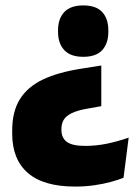

<svg xmlns="http://www.w3.org/2000/svg" viewBox="-20 -527 507 708"><path d="M353.5 -285.5V-135.5L303 -126.5Q265 -120 244 -109.5Q223 -99 214.8 -84.8Q206.5 -70.5 206.5 -52V-48Q206.5 -18.5 226.5 -3.8Q246.5 11 294.5 11Q334.5 11 374.5 2.8Q414.5 -5.5 454.5 -19.5L435.5 128.5Q416 136.5 388.2 144Q360.5 151.5 327.2 156.2Q294 161 257 161Q141 161 83 111Q25 61 25 -34V-46Q25 -116 53.5 -161.5Q82 -207 138.2 -233.8Q194.5 -260.5 278 -273.5ZM287 -507Q334.5 -507 357 -482.5Q379.5 -458 379.5 -415V-409.5Q379.5 -367 357 -342.2Q334.5 -317.5 287 -317.5Q240 -317.5 217 -342.2Q194 -367 194 -409.5V-415Q194 -458 217 -482.5Q240 -507 287 -507Z"/></svg>

Font: Anek Latin Medium ExtraBold
Style: Regular
Weight: 800
Version: Version 1.003